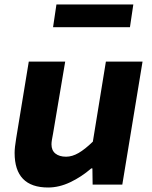

<svg xmlns="http://www.w3.org/2000/svg" viewBox="-20 -821 674 854"><path d="M45 -141Q45 -164 52 -206L108 -547H270L216 -227Q213 -211 211 -199.5Q209 -188 209 -179Q209 -152 226.5 -138Q244 -124 274 -124Q301 -124 329.5 -140.5Q358 -157 393 -191L451 -547H614L524 0H392L391 -72H386Q342 -34 292.5 -10.5Q243 13 194 13Q45 13 45 -141ZM231 -801H573L558 -700H216Z"/></svg>

Font: Nebula Sans Bold
Style: Regular
Weight: 700
Italic angle: -9°
Designer: Paul D. Hunt for Adobe (as Source Sans)
Foundry: Nebula Entertainment & Broadcasting LLC
Version: Version 1.010